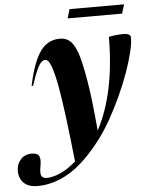

<svg xmlns="http://www.w3.org/2000/svg" viewBox="-150 -722 770 1004"><g transform="rotate(-5 235.0 -220.5)"><path d="M28.5 -291.5H20.5Q39 -379 63 -430.2Q87 -481.5 118 -503.2Q149 -525 188.5 -525Q220 -525 241 -507.2Q262 -489.5 279 -444Q295 -400.5 312.8 -298Q330.5 -195.5 344.5 -29Q393.5 -120 419.5 -242.2Q445.5 -364.5 445.5 -512Q483.5 -520 522 -520Q560.5 -520 560.5 -497.5Q560.5 -468.5 549 -421Q537.5 -373.5 516.8 -315.8Q496 -258 468 -196.8Q440 -135.5 407.5 -78.2Q375 -21 340 24.5Q252 138 170.8 185.2Q89.5 232.5 7 232.5Q-42 232.5 -66 208Q-90 183.5 -90 145Q-90 110.5 -68.5 85.8Q-47 61 -9.5 61Q20 61 28.8 77.8Q37.5 94.5 30 131.5Q23 169 30.5 181.8Q38 194.5 58.5 194.5Q90 194.5 130.2 176.5Q170.5 158.5 212.5 121.5Q197.5 -20 185 -116.2Q172.5 -212.5 161.8 -271.8Q151 -331 141.5 -361.5Q130.5 -398 121.5 -409.5Q112.5 -421 103 -421Q93 -421 82.5 -411.2Q72 -401.5 59 -373.8Q46 -346 28.5 -291.5ZM239 -627 253.5 -674.5H539.5L525 -627Z"/></g></svg>

Font: Newsreader Display
Style: Bold Italic
Weight: 700
Italic angle: -17°
Designer: Hugues Gentile
Foundry: Production Type
Version: Version 1.001